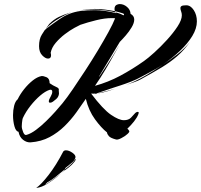

<svg xmlns="http://www.w3.org/2000/svg" viewBox="-20 -651 988 944"><path d="M130 49Q111 50 93.5 36.5Q76 23 71 -3Q58 -5 51 -30Q44 -55 44 -85Q44 -109 49.5 -131Q55 -153 67 -163Q79 -188 98.5 -212.5Q118 -237 140.5 -255Q163 -273 184 -277Q193 -278 208.5 -271.5Q224 -265 224 -242Q241 -230 256.5 -223.5Q272 -217 269 -208V-205Q269 -202 269.5 -199Q270 -196 270 -191Q270 -184 265 -174.5Q260 -165 240 -151Q233 -146 226 -146Q220 -146 220 -153Q220 -161 230 -178Q237 -190 237 -200Q237 -213 223 -209Q202 -202 177.5 -181Q153 -160 130 -131Q107 -102 92 -70Q92 -68 90 -62Q89 -52 88 -46.5Q87 -41 87 -30Q87 -18 94 -1Q101 16 111 12Q132 6 157 -12.5Q182 -31 207 -55.5Q232 -80 253 -103.5Q274 -127 287 -143Q309 -170 338 -212.5Q367 -255 399 -304Q431 -353 460.5 -402Q490 -451 513 -493Q536 -535 546 -561Q542 -562 538 -562Q534 -562 529 -562Q495 -562 452.5 -551.5Q410 -541 375 -529Q368 -526 346 -514Q324 -502 299 -483Q274 -464 254 -440.5Q234 -417 229 -391Q230 -388 230.5 -385Q231 -382 231 -379Q231 -363 216 -363Q203 -363 187.5 -379Q172 -395 172 -424Q172 -459 185.5 -480.5Q199 -502 200 -503L209 -511Q245 -538 271.5 -556Q298 -574 322.5 -583.5Q347 -593 376 -597Q405 -601 447 -601Q495 -601 552 -586Q551 -587 550 -588Q549 -589 548 -590Q568 -586 586 -576Q590 -576 590 -579Q590 -583 585 -585Q575 -588 565 -591Q555 -594 545 -596L548 -590Q495 -604 434 -604Q415 -604 397.5 -602.5Q380 -601 365 -599Q361 -598 357 -597Q357 -597 358 -597Q359 -597 365 -599Q384 -602 404.5 -604.5Q425 -607 446 -607Q470 -607 495 -604Q520 -601 545 -596Q544 -599 543.5 -602Q543 -605 543 -607Q543 -625 558 -629Q561 -630 563.5 -630.5Q566 -631 569 -631Q588 -631 604.5 -617Q621 -603 622 -583Q640 -573 640 -555Q640 -538 627.5 -517Q615 -496 598.5 -477Q582 -458 569 -445Q545 -405 521.5 -365.5Q498 -326 482 -300Q466 -274 466 -272Q466 -270 490 -307Q498 -319 511 -339Q524 -359 536.5 -379.5Q549 -400 557 -413.5Q565 -427 565 -426Q556 -411 538.5 -379Q521 -347 497.5 -307.5Q474 -268 447 -229Q512 -247 571 -278.5Q630 -310 688 -351Q708 -365 739 -393Q770 -421 801 -455Q832 -489 853 -521Q874 -553 874 -576Q874 -586 870.5 -595Q867 -604 867 -611Q867 -618 873 -621.5Q879 -625 896 -625Q917 -625 932.5 -601.5Q948 -578 948 -546Q948 -511 925.5 -474Q903 -437 865 -401Q827 -365 780 -333Q816 -356 852.5 -384.5Q889 -413 914 -445Q886 -405 851.5 -375Q817 -345 773 -318.5Q729 -292 672 -261Q660 -254 641 -247.5Q622 -241 599 -233Q644 -250 690.5 -276.5Q737 -303 780 -333Q746 -311 717 -296Q688 -281 676 -274Q653 -261 625 -250Q597 -239 572 -231Q547 -223 532 -218L453 -191H457L446 -188Q444 -188 453 -191Q438 -190 428 -191Q487 -113 526 -86.5Q565 -60 589 -60Q612 -60 624 -72.5Q636 -85 641 -91Q649 -101 658 -101Q662 -101 662 -97Q662 -96 661.5 -94Q661 -92 660 -89Q654 -73 639 -54Q624 -35 606 -18Q611 -15 615 -8Q619 -3 606 8.5Q593 20 576 28.5Q559 37 551 35Q524 28 515.5 18.5Q507 9 506 0Q478 -22 447 -64.5Q416 -107 402 -165Q381 -134 355.5 -98.5Q330 -63 297.5 -31Q265 1 224 23Q183 45 130 49ZM205 -509Q207 -511 213 -520.5Q219 -530 222 -533Q245 -556 269 -567.5Q293 -579 322 -588L332 -591Q327 -590 304 -579Q281 -568 253.5 -550Q226 -532 205 -509Q205 -509 205 -509ZM457 -191Q477 -196 512 -205Q547 -214 583 -227Q546 -214 514 -204Q482 -194 457 -191ZM158 273Q182 257 219.5 208.5Q257 160 291 94Q296 88 304 88Q319 88 336 100Q353 112 351 123Q347 138 334 148.5Q321 159 304 173Q298 177 300 177.5Q302 178 300 181Q338 153 350 132Q354 126 352 134Q350 142 333 159Q326 166 317 173Q308 180 290 193L280 202L297 186L299 181L286 192Q274 202 254 218Q234 234 219 242Q215 243 208 250Q201 257 204 256Q221 246 242.5 230Q264 214 280 202Q248 230 216 250.5Q184 271 158 273Z"/></svg>

Font: Smooch
Style: Regular
Weight: 400
Designer: Robert E. Leuschke
Foundry: Robert E. Leuschke
Version: Version 1.010; ttfautohint (v1.8.3)